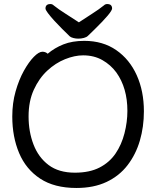

<svg xmlns="http://www.w3.org/2000/svg" viewBox="-20 -916 785 954"><path d="M529 -892Q537 -886 537 -874Q537 -855 449 -769Q429 -750 417 -738Q410 -731 396.5 -727.5Q383 -724 369.5 -724Q356 -724 345 -727Q333 -730 327 -735Q288 -772 249 -814Q230 -835 218 -851Q206 -867 206 -874Q206 -886 214 -892Q220 -896 230 -896Q240 -896 247 -889Q272 -869 305.5 -848Q339 -827 372 -805Q405 -827 438 -848Q471 -869 496 -889Q503 -896 513 -896Q523 -896 529 -892ZM191 -659Q206 -659 217 -649Q251 -678 295 -695.5Q339 -713 399 -713Q491 -713 557.5 -667Q624 -621 659.5 -542Q695 -463 695 -363Q695 -286 675 -217.5Q655 -149 614 -95.5Q573 -42 509.5 -12Q446 18 360 18Q250 18 179.5 -28.5Q109 -75 75 -155.5Q41 -236 41 -337Q41 -404 57.5 -462Q74 -520 98.5 -564Q123 -608 148 -633.5Q173 -659 191 -659ZM352 -58Q425 -58 474.5 -83.5Q524 -109 554 -153Q584 -197 598.5 -253.5Q613 -310 613 -365Q613 -479 558 -556Q530 -594 488.5 -617.5Q447 -641 393 -641Q351 -641 303.5 -622Q256 -603 215 -565Q174 -527 148 -470Q122 -413 122 -337.5Q122 -262 146.5 -198Q171 -134 221.5 -96Q272 -58 352 -58Z"/></svg>

Font: Moon Stars Kai HW
Style: Bold
Weight: 700
Designer: GuiWonder
Version: Version 1.101